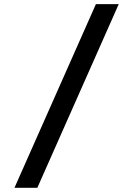

<svg xmlns="http://www.w3.org/2000/svg" viewBox="-20 -806 626 919"><path d="M49.3 92.8 439 -786.1H548.3L158.7 92.8Z"/></svg>

Font: Caskaydia Cove Medium
Style: Regular
Weight: 500
Monospace: yes
Designer: Aaron Bell
Foundry: Saja Typeworks
Version: Version 4.300; ttfautohint (v1.8.3)